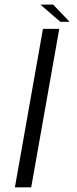

<svg xmlns="http://www.w3.org/2000/svg" viewBox="-20 -798 328 818"><path d="M43.5 0 163 -675H232.5L113 0ZM237 -705 152 -778.5H206.5L276.5 -705Z"/></svg>

Font: Anybody ExtraExpanded Light
Style: Italic
Weight: 300
Width: 8
Italic angle: -10°
Designer: Tyler Finck
Foundry: Etcetera Type Company
Version: Version 1.010; ttfautohint (v1.8.3) -l 8 -r 50 -G 200 -x 14 